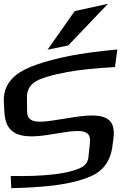

<svg xmlns="http://www.w3.org/2000/svg" viewBox="-99 -955 688 1005"><path d="M284 -341 182 -325C99 -312 44 -312 43 -369L42 -447C42 -480 55 -506 82 -525C110 -544 167 -562 254 -578C313 -589 396 -598 503 -604L515 -696C419 -687 336 -676 268 -663C129 -635 36 -602 -13 -564C-60 -526 -82 -479 -79 -423L-76 -368C-70 -256 -2 -226 145 -248L241 -263C331 -277 378 -271 372 -210L364 -133C361 -105 345 -85 315 -73C285 -60 243 -50 189 -43C123 -35 45 -32 -43 -34L-40 30C46 28 120 23 180 16C276 4 348 -16 398 -43C448 -72 478 -117 488 -180L494 -224C511 -340 450 -368 284 -341ZM466 -935 292 -897 150 -695 258 -717Z"/></svg>

Font: Gamestation Warped
Style: Regular
Weight: 400
Designer: Jonas Hecksher
Foundry: Jonas Hecksher, Playtypeª, e-types AS
Version: Version 1.003